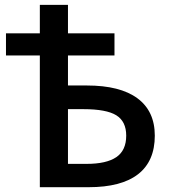

<svg xmlns="http://www.w3.org/2000/svg" viewBox="-20 -780 714 800"><path d="M263.2 -548.8V-423.8H341.8Q480.5 -423.8 552.7 -370.4Q625 -316.9 625 -214.8Q625 -108.4 555.4 -54.2Q485.8 0 349.1 0H146V-548.8H4.9V-641.1H146V-759.8H263.2V-641.1H457V-548.8ZM263.2 -97.2H340.8Q423.3 -97.2 464.6 -125.2Q505.9 -153.3 505.9 -214.8Q505.9 -273.9 464.6 -299.6Q423.3 -325.2 327.1 -325.2H263.2Z"/></svg>

Font: Open Sans Semibold
Style: Regular
Weight: 600
Foundry: Ascender Corporation
Version: Version 1.10; ttfautohint (v1.5.65-e2d9)